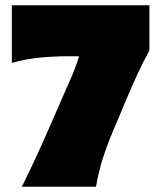

<svg xmlns="http://www.w3.org/2000/svg" viewBox="-20 -710 613 730"><path d="M63 0Q91.5 -57 118.5 -115.5Q145.5 -174 170 -231L248 -409Q257.5 -430.5 265.8 -452.2Q274 -474 280.5 -496H233Q181.5 -496 129.5 -490.8Q77.5 -485.5 25 -471V-690H548V-518Q525.5 -477.5 504 -431Q482.5 -384.5 460 -331L409 -210Q386.5 -157 370.2 -105.2Q354 -53.5 345 0Z"/></svg>

Font: Commissioner Flair Black
Style: Regular
Weight: 900
Designer: Kostas Bartsokas
Foundry: Kostas Bartsokas
Version: Version 1.000; ttfautohint (v1.8.3)